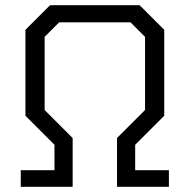

<svg xmlns="http://www.w3.org/2000/svg" viewBox="-20 -720 731 740"><path d="M60 -64H190V-162L78 -274V-605L173 -700H518L613 -605V-274L501 -162V-64H631V0H431V-188L539 -296V-578L483 -634H208L152 -578V-296L260 -188V0H60Z"/></svg>

Font: Chakra Petch
Style: Regular
Weight: 400
Designer: Katatrad Aksorn Co.,Ltd.
Foundry: Cadson Demak Co.,Ltd.
Version: Version 1.000; ttfautohint (v1.6)